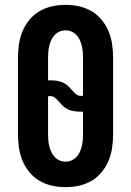

<svg xmlns="http://www.w3.org/2000/svg" viewBox="-20 -763 540 791"><path d="M250 8Q222 8 194.5 2Q167 -4 143 -18Q119 -32 101 -54Q83 -76 72.5 -101.5Q62 -127 58 -155Q54 -183 54 -210V-525Q54 -552 58 -580Q62 -608 72.5 -633.5Q83 -659 101 -681Q119 -703 143 -717Q167 -731 194.5 -737Q222 -743 250 -743Q278 -743 305.5 -737Q333 -731 357 -717Q381 -703 399 -681Q417 -659 427.5 -633.5Q438 -608 442 -580Q446 -552 446 -525V-210Q446 -183 442 -155Q438 -127 427.5 -101.5Q417 -76 399 -54Q381 -32 357 -18Q333 -4 305.5 2Q278 8 250 8ZM313 -368Q315 -368 317.5 -368Q320 -368 322 -369V-525Q322 -537 321 -549.5Q320 -562 317 -574.5Q314 -587 308.5 -598.5Q303 -610 294.5 -619Q286 -628 274.5 -633Q263 -638 250 -638Q237 -638 225.5 -633Q214 -628 205.5 -619Q197 -610 191.5 -598.5Q186 -587 183 -574.5Q180 -562 179 -549.5Q178 -537 178 -525V-432H187Q199 -432 211.5 -430.5Q224 -429 235.5 -424.5Q247 -420 256.5 -412Q266 -404 274 -394.5Q282 -385 291.5 -376.5Q301 -368 313 -368ZM250 -97Q263 -97 274.5 -102Q286 -107 294.5 -116Q303 -125 308.5 -136.5Q314 -148 317 -160.5Q320 -173 321 -185.5Q322 -198 322 -210V-303H313Q301 -303 288.5 -304.5Q276 -306 264.5 -310.5Q253 -315 243.5 -323Q234 -331 226 -340.5Q218 -350 208.5 -358.5Q199 -367 187 -367Q185 -367 182.5 -367Q180 -367 178 -366V-210Q178 -198 179 -185.5Q180 -173 183 -160.5Q186 -148 191.5 -136.5Q197 -125 205.5 -116Q214 -107 225.5 -102Q237 -97 250 -97Z"/></svg>

Font: Iosevka Curly Slab Extrabold
Style: Regular
Weight: 800
Monospace: yes
Designer: Belleve Invis
Foundry: Belleve Invis
Version: Version 22.1.2; ttfautohint (v1.8.4)